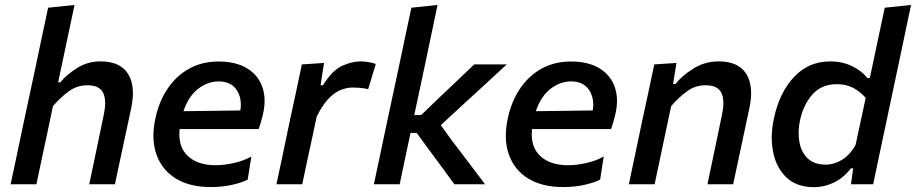

<svg xmlns="http://www.w3.org/2000/svg" viewBox="-20 -764 3797 796"><path d="M24 0Q35.5 -54.5 46.5 -105.5Q57 -156.5 70 -217.5L129 -493.5Q142 -555.5 154.5 -614.8Q167 -674 179.5 -732L289 -743.5Q264 -627 236 -493.5L221 -423H230.5Q255.5 -454 299.2 -481.8Q343 -509.5 397 -509.5Q478.5 -509.5 511 -457.5Q531 -425 531 -377.5Q531 -349.5 524 -316.5Q519.5 -295.5 514.5 -271.5Q509 -247 503 -218Q489.5 -156 478.8 -105.2Q468 -54.5 456.5 0H350Q361.5 -55 372 -105Q382.5 -155 394.5 -212.5L410.5 -290Q416 -315.5 416 -336Q416 -361 408 -378.5Q393 -410.5 342 -410.5Q299.5 -410.5 265.2 -385.5Q231 -360.5 199.5 -324L176 -212Q163.5 -155 153 -104.8Q142.5 -54.5 131 0Z M853 11.5Q767 11.5 709.5 -23.5Q652 -58.5 629 -122.5Q616 -158 616 -201Q616 -234 624 -272Q639 -343.5 675.2 -397Q711.5 -450.5 765 -479.8Q818.5 -509 885.5 -509Q959 -509 1005.5 -480Q1052 -451 1068.5 -400.5Q1077 -375 1077 -345.5Q1077 -317.5 1069 -285.5Q1062 -256.5 1052.5 -229H724.5Q723.5 -218 723.5 -207.5Q723.5 -151 758 -118Q799 -79 874 -79Q908.5 -79 949 -88Q989.5 -97 1022 -115L1007 -19.5Q988 -8.5 945.8 1.5Q903.5 11.5 853 11.5ZM887 -426.5Q842 -426.5 802 -396.2Q762 -366 740.5 -303L976.5 -306Q978.5 -319 978.5 -330.5Q978.5 -365.5 961 -391.5Q937 -426.5 887 -426.5Z M1126 0Q1137.5 -54.5 1148.5 -105Q1159 -155.5 1172 -218L1182.5 -267.5Q1193.5 -318 1206 -376.5Q1218 -434.5 1231.5 -497L1323.5 -503L1309 -410.5H1319Q1357.5 -472.5 1398.5 -491Q1439.5 -509.5 1474 -509.5Q1491 -509.5 1508 -506.5Q1525 -503.5 1538 -499L1506.5 -394.5Q1487.5 -398.5 1472 -399.8Q1456.5 -401 1439.5 -401Q1420 -401 1395.8 -392.5Q1371.5 -384 1345.2 -358.2Q1319 -332.5 1293 -281L1278.5 -212.5Q1266 -155 1255.2 -104.8Q1244.5 -54.5 1233 0Z M1530 0Q1541.5 -54.5 1552.5 -105.5Q1563.5 -156.5 1576 -217.5L1635 -493.5Q1648 -555.5 1660.5 -615Q1673 -674.5 1685.5 -732L1794 -743.5Q1781.5 -683.5 1768.5 -622Q1755.5 -560.5 1741.5 -493.5L1697.5 -287H1726L1803 -361Q1839 -395 1874.8 -429Q1910.5 -463 1946 -497H2081Q2033 -453 1985.5 -409Q1937.5 -365 1889 -320.5L1807.5 -245L1856 -178Q1890 -133.5 1924 -88.8Q1958 -44 1991 0H1864Q1840 -32.5 1816 -65.5Q1791.5 -98 1767.5 -131L1707.5 -213H1682L1679 -199Q1667.5 -144.5 1657.5 -97.8Q1647.5 -51 1637 0Z M2314 11.5Q2228 11.5 2170.5 -23.5Q2113 -58.5 2090 -122.5Q2077 -158 2077 -201Q2077 -234 2085 -272Q2100 -343.5 2136.2 -397Q2172.5 -450.5 2226 -479.8Q2279.5 -509 2346.5 -509Q2420 -509 2466.5 -480Q2513 -451 2529.5 -400.5Q2538 -375 2538 -345.5Q2538 -317.5 2530 -285.5Q2523 -256.5 2513.5 -229H2185.5Q2184.5 -218 2184.5 -207.5Q2184.5 -151 2219 -118Q2260 -79 2335 -79Q2369.5 -79 2410 -88Q2450.5 -97 2483 -115L2468 -19.5Q2449 -8.5 2406.8 1.5Q2364.5 11.5 2314 11.5ZM2348 -426.5Q2303 -426.5 2263 -396.2Q2223 -366 2201.5 -303L2437.5 -306Q2439.5 -319 2439.5 -330.5Q2439.5 -365.5 2422 -391.5Q2398 -426.5 2348 -426.5Z M2587 0Q2598.5 -54.5 2609.5 -106Q2620.5 -157 2633 -218L2643.5 -268Q2654.5 -318 2667 -376.5Q2679 -434.5 2692.5 -497L2784.5 -503L2770.5 -416H2780.5Q2807.5 -450.5 2855 -480Q2902.5 -509.5 2960 -509.5Q3041.5 -509.5 3074 -457.5Q3094 -425 3094 -377.5Q3094 -349.5 3087 -316.5Q3082.5 -295.5 3077.2 -271Q3072 -246.5 3066 -218Q3053 -156.5 3042 -105.5Q3031 -54.5 3019.5 0H2913Q2924.5 -55 2935 -105Q2945.5 -155 2957.5 -212.5L2973.5 -290Q2979 -315.5 2979 -336Q2979 -361 2971 -378.5Q2956 -410.5 2905 -410.5Q2862.5 -410.5 2828.2 -385.5Q2794 -360.5 2762.5 -324L2739 -213Q2726.5 -155 2716 -104.8Q2705.5 -54.5 2694 0Z M3355 12Q3283 12 3240.8 -28Q3198.5 -68 3185.5 -133Q3179.5 -162 3179.5 -193Q3179.5 -231.5 3188.5 -273Q3211 -380 3271.8 -444.8Q3332.5 -509.5 3422.5 -509.5Q3472 -509.5 3512.5 -489.8Q3553 -470 3576 -440.5H3586L3597.5 -494Q3610.5 -555 3623 -614.5Q3635.5 -674 3648 -732L3757 -743.5Q3744.5 -683.5 3731.5 -622Q3718.5 -560.5 3704.5 -494L3646 -218Q3632.5 -155.5 3622 -105Q3611.5 -54.5 3600 0H3508L3517 -66H3508Q3475.5 -25 3435.8 -6.5Q3396 12 3355 12ZM3403 -81.5Q3437.5 -81.5 3470.5 -101.2Q3503.5 -121 3527 -163L3569 -358Q3547.5 -383.5 3518.2 -399.2Q3489 -415 3450 -415Q3385.5 -415 3347.8 -372Q3310 -329 3296.5 -264Q3291 -237 3291 -212.5Q3291 -192.5 3294.5 -174Q3302 -132.5 3329 -107Q3356 -81.5 3403 -81.5Z"/></svg>

Font: Heraclito Medium
Style: Italic
Weight: 500
Italic angle: -12°
Designer: Kostas Bartsokas (font) & Cristiano Sobral (main changes)
Foundry: Kostas Bartsokas (font) & Cristiano Sobral (main changes)
Version: Version 1.00;July 8, 2020;FontCreator 13.0.0.2655 64-bit